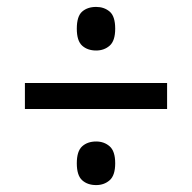

<svg xmlns="http://www.w3.org/2000/svg" viewBox="-20 -635 555 555"><path d="M258 -489Q233 -489 217.5 -503Q202 -517 202 -552Q202 -588 217.5 -601.5Q233 -615 258 -615Q281 -615 297 -601.5Q313 -588 313 -552Q313 -517 297 -503Q281 -489 258 -489ZM52 -320V-395H463V-320ZM258 -100Q233 -100 217.5 -114Q202 -128 202 -163Q202 -198 217.5 -212Q233 -226 258 -226Q281 -226 297 -212Q313 -198 313 -163Q313 -128 297 -114Q281 -100 258 -100Z"/></svg>

Font: Noto Serif Armenian SemiCondensed ExtraBold
Style: Regular
Weight: 800
Width: 4
Designer: Monotype Design Team
Foundry: Monotype Imaging Inc.
Version: Version 2.008; ttfautohint (v1.8.4.7-5d5b)